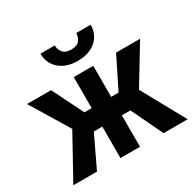

<svg xmlns="http://www.w3.org/2000/svg" viewBox="-159 -911 1102 1085"><g transform="rotate(-30 392.0 -368.5)"><path d="M220.7 -205.1 24.4 -528.3H181.2L281.7 -325.7H376.5L360.4 -205.1ZM283.7 -226.1 175.8 0H21.5L183.6 -293.5ZM456.5 -528.3V0H329.1V-528.3ZM762.2 -528.3 565.9 -205.1H426.3L409.7 -325.7H504.9L605.5 -528.3ZM610.4 0 502.4 -226.1 606 -293.5 767.6 0ZM465.8 -736.8H560.1Q560.1 -695.3 540 -663.3Q520 -631.3 483.4 -613.5Q446.8 -595.7 396.5 -595.7Q320.8 -595.7 276.6 -635Q232.4 -674.3 232.4 -736.8H325.7Q325.7 -710.4 341.8 -690.2Q357.9 -669.9 396.5 -669.9Q434.6 -669.9 450.2 -690.2Q465.8 -710.4 465.8 -736.8Z"/></g></svg>

Font: Roboto SemiCondensed SemiBold
Style: Regular
Weight: 600
Width: 4
Designer: Christian Robertson
Foundry: Google
Version: Version 3.009; 2024